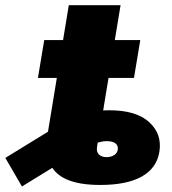

<svg xmlns="http://www.w3.org/2000/svg" viewBox="-113 -691 651 728"><path d="M267.1 10.3Q187 10.3 139.2 -11Q91.3 -32.2 74.2 -76.2Q57.1 -120.1 68.4 -188L85 -287.6H280.8L254.9 -134.3Q252 -114.7 262.2 -105Q272.5 -95.2 291 -95.2Q307.1 -95.2 319.3 -102.5Q331.5 -109.9 333.5 -123.5Q335.9 -137.7 325.7 -146.7Q315.4 -155.8 291 -155.8Q276.9 -155.8 259.8 -150.9Q242.7 -146 215.3 -131.8Q188 -117.7 143.1 -90.3L-29.8 16.1L-92.8 -92.3L90.3 -204.6Q132.3 -230.5 186.8 -251.7Q241.2 -272.9 301.8 -272.9Q403.8 -272.9 453.1 -227.5Q502.4 -182.1 491.2 -114.7Q481 -53.2 424.3 -21.5Q367.7 10.3 267.1 10.3ZM69.3 -193.8 147.9 -671.4H344.2L265.1 -193.8ZM30.8 -395.5 54.7 -539.1H418.9L395 -395.5Z"/></svg>

Font: Inter 18pt Black
Style: Italic
Weight: 900
Italic angle: -9.3988°
Designer: Rasmus Andersson
Foundry: rsms
Version: Version 4.001;git-66647c0bb